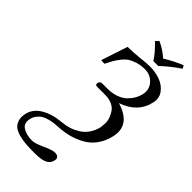

<svg xmlns="http://www.w3.org/2000/svg" viewBox="-314 -888 1196 1196"><g transform="rotate(45 283.5 -290.0)"><path d="M253.4 12.2Q232.9 13.2 218 14.9Q203.1 16.6 180.4 22.5Q157.7 28.3 142.1 37.4Q126.5 46.4 112.5 63.7Q98.6 81.1 93.8 104Q84.5 147.5 116 167.7Q147.5 188 199.2 188Q224.1 188 276.6 163.6Q329.1 139.2 353.5 139.2Q370.1 139.2 379.9 147.7Q389.6 156.2 385.7 174.8Q379.9 203.6 353.3 217.8Q326.7 231.9 262.7 231.9Q220.7 231.9 190.2 229.7Q159.7 227.5 128.2 219.5Q96.7 211.4 78.9 197.8Q61 184.1 52.7 159.4Q44.4 134.8 51.3 101.1Q63 46.4 116.9 14.2Q170.9 -18.1 253.4 -24.9Q282.2 -27.3 309.8 -36.1Q337.4 -44.9 365.2 -61.8Q393.1 -78.6 413.6 -108.2Q434.1 -137.7 442.4 -175.8Q444.3 -191.9 445.1 -212.2Q445.8 -232.4 437.7 -254.4Q429.7 -276.4 417 -294.4Q404.3 -312.5 379.2 -324.2Q354 -335.9 320.3 -335.9H247.6Q229.5 -335.9 233.4 -354Q237.3 -373 255.4 -373H302.2Q344.7 -373 378.7 -385.7Q412.6 -398.4 433.1 -419.2Q453.6 -439.9 465.6 -461.7Q477.5 -483.4 482.4 -505.9Q492.7 -554.7 461.2 -589.4Q429.7 -624 381.8 -624Q346.2 -624 316.9 -614.7Q287.6 -605.5 269 -593.5Q250.5 -581.5 231.9 -557.6Q213.4 -533.7 204.1 -517.1Q194.8 -500.5 178.7 -469.2L148.9 -471.2L206.5 -646Q253.4 -646 308.8 -652.1Q364.3 -658.2 391.1 -658.2Q439.9 -658.2 481.9 -643.1Q523.9 -627.9 549.1 -594.5Q574.2 -561 564.9 -516.1Q541 -403.3 416.5 -359.9Q564 -315.4 537.6 -191.9Q525.9 -137.7 497.1 -97.7Q468.3 -57.6 427.7 -35.2Q387.2 -12.7 344.5 -1.5Q301.8 9.8 253.4 12.2ZM382.3 -696.8Q356 -740.7 301.3 -792L321.8 -812Q376 -786.1 414.6 -751Q479.5 -790.5 534.7 -812L545.4 -792Q488.3 -754.4 425.3 -696.8Z"/></g></svg>

Font: Linux Biolinum O
Style: Italic
Weight: 400
Italic angle: -12°
Designer: Philipp H. Poll
Foundry: Philipp H. Poll
Version: Version 1.1.3